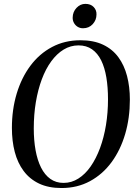

<svg xmlns="http://www.w3.org/2000/svg" viewBox="-20 -960 700 992"><path d="M298 11.5Q230.5 11.5 182 -11.5Q133.5 -34.5 102.2 -76.5Q71 -118.5 56.2 -175Q41.5 -231.5 41.5 -299Q41.5 -394 66.2 -476.2Q91 -558.5 137.2 -620.5Q183.5 -682.5 249 -717.2Q314.5 -752 396 -752Q464 -752 512.5 -729Q561 -706 591.5 -664.5Q622 -623 636.5 -567Q651 -511 651 -445.5Q651 -350.5 626.8 -267.8Q602.5 -185 556.5 -122.2Q510.5 -59.5 445 -24Q379.5 11.5 298 11.5ZM308.5 -15Q349.5 -15 385 -37.5Q420.5 -60 448.5 -100.2Q476.5 -140.5 496.8 -195Q517 -249.5 527.5 -313.8Q538 -378 538 -447Q538 -509 529.5 -560Q521 -611 502.8 -648Q484.5 -685 455.5 -705.2Q426.5 -725.5 385.5 -725.5Q344.5 -725.5 309 -704Q273.5 -682.5 244.8 -643.2Q216 -604 196 -550.2Q176 -496.5 165.2 -432.2Q154.5 -368 154.5 -296.5Q154.5 -235 163.8 -183.8Q173 -132.5 192 -94.5Q211 -56.5 240 -35.8Q269 -15 308.5 -15ZM409 -814Q393.5 -814 381.2 -821.5Q369 -829 362 -841.8Q355 -854.5 355.5 -869.5Q356 -899 375.5 -919.5Q395 -940 421 -940Q448.5 -940 464 -923.8Q479.5 -907.5 478.5 -885Q478.5 -856.5 459 -835.2Q439.5 -814 409 -814Z"/></svg>

Font: Merriweather 144pt
Style: Italic
Weight: 400
Italic angle: -7.8°
Version: Version 2.101